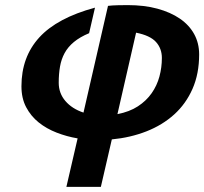

<svg xmlns="http://www.w3.org/2000/svg" viewBox="-20 -534 800 752"><path d="M284 8Q242 1 202 -14.5Q162 -30 131.5 -54.5Q101 -79 82.5 -114Q64 -149 64 -196Q64 -311 134 -387.5Q204 -464 352 -504L329 -404Q293 -389 269.5 -369.5Q246 -350 233 -326Q220 -302 215 -273Q210 -244 210 -210Q210 -169 236 -138.5Q262 -108 307 -93L403 -511Q418 -513 441.5 -513.5Q465 -514 480 -514Q545 -514 596.5 -500Q648 -486 684.5 -461Q721 -436 740.5 -400.5Q760 -365 760 -321Q760 -245 734 -186Q708 -127 662 -85.5Q616 -44 553.5 -19.5Q491 5 418 12L375 198H240ZM440 -87Q487 -96 520 -117.5Q553 -139 574 -169Q595 -199 604.5 -234.5Q614 -270 614 -307Q614 -344 591 -369.5Q568 -395 513 -406Z"/></svg>

Font: Perun
Style: Bold Italic
Weight: 700
Italic angle: -12°
Foundry: Copyright (c) Stefan Peev, Context Ltd, 2016
Version: Version 1.027